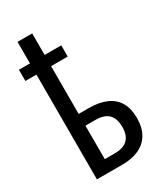

<svg xmlns="http://www.w3.org/2000/svg" viewBox="-190 -839 791 919"><g transform="rotate(-30 206.0 -380.0)"><path d="M146 -760V-641H238V-579H146V-315H201Q259 -315 298.5 -297.5Q338 -280 358 -245.5Q378 -211 378 -159Q378 -107 357.5 -71.5Q337 -36 298.5 -18Q260 0 205 0H65V-579H4V-641H65V-760ZM202 -250H146V-65H202Q249 -65 272.5 -88Q296 -111 296 -156Q296 -203 273 -226.5Q250 -250 202 -250Z"/></g></svg>

Font: Noto Sans ExtraCondensed
Style: Regular
Weight: 400
Width: 2
Designer: Monotype Design Team
Foundry: Monotype Imaging Inc.
Version: Version 2.013